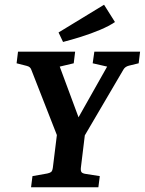

<svg xmlns="http://www.w3.org/2000/svg" viewBox="-20 -790 611 810"><path d="M231 -192 112 -496Q110 -502 105.5 -506Q101 -510 93 -512L50 -523L56 -572H297L291 -523L232 -509L324 -261H292L432 -509L371 -523L378 -572H571L565 -523L524 -513Q508 -509 501 -497L322 -192ZM111 0 117 -47 179 -58Q189 -60 195 -64Q201 -68 203 -83L222 -237H340L321 -81Q320 -68 324.5 -63Q329 -58 343 -56L401 -47L395 0ZM246 -613 227 -653 419 -770 465 -697Q440 -680 402 -664Q364 -648 322.5 -635Q281 -622 246 -613Z"/></svg>

Font: Yrsa SemiBold
Style: Italic
Weight: 600
Italic angle: -7.10001°
Version: Version 2.004